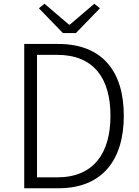

<svg xmlns="http://www.w3.org/2000/svg" viewBox="-20 -1002 740 1022"><path d="M187 -958 315 -826H384L512 -958L482 -982L352 -871H347L217 -982ZM109 -768V0H292C524 0 639 -150 639 -386C639 -623 524 -768 290 -768ZM284 -58H177V-710H284C480 -710 568 -584 568 -386C568 -188 480 -58 284 -58Z"/></svg>

Font: Kawkab Mono Light
Style: Regular
Weight: 300
Monospace: yes
Designer: Abdullah Arif
Foundry: Abdullah Arif
Version: Version 1.000;PS 000.500;hotconv 1.0.88;makeotf.lib2.5.64775